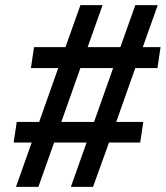

<svg xmlns="http://www.w3.org/2000/svg" viewBox="-20 -725 643 745"><path d="M42 0 103 -172H33L45 -252H132L206 -461H100L112 -542H234L292 -705H378L320 -542H447L505 -705H592L534 -542H603L591 -461H505L431 -252H536L524 -172H403L341 0H255L316 -172H190L129 0ZM218 -252H345L419 -461H292Z"/></svg>

Font: Nunito Sans 12pt ExtraLight
Style: Italic
Weight: 200
Italic angle: -9°
Designer: Vernon Adams
Foundry: Vernon Adams
Version: Version 3.101;gftools[0.9.27]